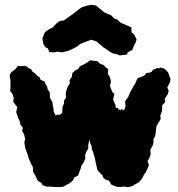

<svg xmlns="http://www.w3.org/2000/svg" viewBox="-20 -770 750 807"><path d="M356 -183 351 -160V-145L342 -131L337 -115L339 -106L333 -90L321 -71L319 -61L312 -43L308 -32L293 -25L286 -11L273 0L256 9L248 14L237 16H212L199 15L174 14L159 8L153 -2L139 -10L128 -33L119 -48L118 -68L112 -79L106 -92L100 -107L95 -124L86 -148L82 -173L86 -184L82 -203L73 -220L76 -233L66 -246L63 -260L56 -275L48 -299L53 -320L43 -332L35 -344L38 -357L33 -374L23 -387L24 -405V-416V-434L21 -447V-455L27 -466L39 -475L47 -482L55 -493L66 -492H73L82 -494L96 -489L97 -485L111 -479L116 -469L126 -463L137 -451L146 -446L151 -434L167 -428L171 -418L178 -406L180 -395L189 -382L190 -359L200 -341L202 -327L205 -312L206 -300L214 -284L220 -288H230L231 -287H232L242 -297V-308L243 -321L249 -335V-346L258 -361L256 -374L259 -390L263 -402L274 -421L272 -433L282 -447L284 -463L297 -475L309 -480L314 -489L321 -494L334 -500L347 -508L361 -517L369 -515L389 -513L401 -502L417 -496L423 -488L435 -479L433 -460L441 -448L445 -434L446 -425L442 -409L449 -391L453 -382L461 -375L458 -363L455 -352L465 -329L467 -317L476 -316L479 -308L485 -310L487 -305L489 -302L487 -305L489 -311L501 -307L508 -323L506 -338L507 -347L519 -362L523 -373L528 -384L537 -400L540 -406L549 -420L553 -430L558 -441L571 -446L584 -451L590 -456L595 -463L610 -465L617 -468L623 -477L635 -481L640 -485L646 -482L653 -486L668 -483L678 -475L687 -465L691 -453L697 -436L692 -419L683 -403L689 -388L685 -374L672 -354L675 -342L662 -328L661 -303L654 -285L655 -269L644 -251L637 -237L634 -209L632 -198L625 -185V-171L622 -159L612 -140L613 -120L607 -104L600 -94L606 -76L599 -59L592 -45L586 -37L576 -18L565 -5L559 -1L547 5L537 12L517 17L502 14L487 16L471 15L465 13L448 6L438 -11L426 -14L415 -22L410 -34L401 -42L389 -56L386 -71L383 -83L379 -104L376 -115L371 -132L366 -142L365 -155L360 -166ZM188 -551 180 -568 171 -571 163 -583 158 -609 168 -633 181 -644 202 -655 219 -673 231 -682 248 -684 265 -696 286 -711 313 -732 325 -740 345 -746 363 -750 383 -747 404 -730 420 -717 447 -706 460 -692 471 -689 488 -674 514 -663 532 -655 533 -634 544 -625 554 -604 550 -591 543 -579 536 -560 516 -549 514 -541 484 -537 465 -544H458L446 -550L415 -571L396 -587L385 -596L363 -603L329 -590L317 -585L305 -575L274 -559L262 -555L240 -550L220 -553L211 -550Z"/></svg>

Font: Winky Rough
Style: Bold
Weight: 700
Designer: Simon Atzbach
Foundry: typofactur
Version: Version 1.206; ttfautohint (v1.8.4.7-5d5b)